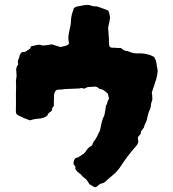

<svg xmlns="http://www.w3.org/2000/svg" viewBox="-20 -716 712 788"><path d="M627 -422Q626 -415 625 -408.5Q624 -402 622 -394Q618 -380 613 -366Q608 -352 603 -336Q604 -332 604.5 -326Q605 -320 605 -315Q606 -310 604.5 -304.5Q603 -299 601 -294Q600 -291 599.5 -287Q599 -283 599 -279Q597 -271 596 -268Q592 -261 589.5 -252.5Q587 -244 585 -236Q584 -224 578.5 -213.5Q573 -203 570 -192Q567 -188 564 -184Q561 -180 558 -175V-168Q555 -164 552.5 -161Q550 -158 546 -153V-145Q550 -135 544 -124Q542 -120 539 -116.5Q536 -113 532 -109Q501 -73 477 -36Q465 -17 449 -2.5Q433 12 416 26Q414 29 410.5 31Q407 33 404 35Q400 36 396.5 37Q393 38 391 39Q384 43 379.5 48Q375 53 367 52Q363 49 357.5 46Q352 43 347 40Q344 35 341 30Q338 25 335 22Q332 18 328 15.5Q324 13 321 10Q317 7 314.5 3Q312 -1 308 -3Q305 -6 302 -8Q299 -10 297 -12Q294 -15 291 -19.5Q288 -24 289 -28Q291 -32 287 -35.5Q283 -39 282 -43Q281 -48 283 -55Q285 -62 289 -66Q291 -68 298 -69.5Q305 -71 307 -75Q311 -76 315.5 -80Q320 -84 323 -84Q326 -89 328 -90Q330 -91 332 -95Q338 -104 344 -110Q349 -114 354 -116.5Q359 -119 360 -125Q361 -129 363 -132Q365 -135 367 -138Q373 -145 377 -153.5Q381 -162 385 -170Q390 -178 391 -184Q393 -194 395 -202.5Q397 -211 399 -220Q401 -227 404 -233Q407 -239 409 -246Q411 -258 412.5 -265Q414 -272 415 -283Q419 -287 420.5 -294.5Q422 -302 424 -305Q425 -307 425.5 -308.5Q426 -310 428 -312Q426 -316 425 -321Q424 -326 423 -331Q416 -338 408.5 -343.5Q401 -349 391 -351Q387 -351 385 -354Q376 -362 365.5 -360.5Q355 -359 344 -359Q338 -359 332 -355Q328 -351 320.5 -353.5Q313 -356 307 -353Q294 -353 283.5 -352Q273 -351 259 -351Q249 -351 239 -349.5Q229 -348 220 -348Q210 -348 206.5 -340.5Q203 -333 202 -328Q201 -321 201.5 -314Q202 -307 201 -300V-282Q198 -278 195 -273Q192 -268 193 -262Q191 -260 187.5 -257.5Q184 -255 181 -253Q179 -251 177 -247.5Q175 -244 173 -240Q157 -230 138.5 -229Q120 -228 103 -222Q79 -230 54 -243Q51 -244 46 -251Q46 -254 45.5 -257.5Q45 -261 45 -263Q46 -286 45.5 -308.5Q45 -331 46 -353V-371Q46 -376 45.5 -381Q45 -386 46 -390Q48 -398 48 -406.5Q48 -415 47 -423Q44 -438 55 -452Q54 -454 54 -457.5Q54 -461 53 -465Q55 -471 57.5 -477.5Q60 -484 61 -490Q62 -492 63.5 -494.5Q65 -497 66 -498Q70 -503 76 -502.5Q82 -502 86 -505Q96 -511 103 -516Q106 -522 106 -523Q107 -524 107 -525Q107 -526 108 -526Q120 -529 132 -531.5Q144 -534 155 -529Q166 -530 175 -531Q184 -532 193 -534Q201 -531 210 -528.5Q219 -526 228 -523Q253 -528 256 -531Q258 -532 259.5 -533Q261 -534 262 -535Q262 -537 262.5 -538.5Q263 -540 263 -541Q259 -557 261.5 -573Q264 -589 268 -605Q269 -610 270 -615.5Q271 -621 271 -626Q271 -637 273 -648Q275 -659 279 -670Q281 -673 281.5 -676.5Q282 -680 283 -683Q290 -688 297.5 -689.5Q305 -691 312 -692Q319 -694 325 -694.5Q331 -695 338 -696Q347 -696 355.5 -692.5Q364 -689 374 -690H377Q388 -686 400 -682Q412 -678 424 -673Q428 -666 429 -658.5Q430 -651 432 -643Q431 -640 430.5 -637Q430 -634 430 -631Q429 -624 427 -617.5Q425 -611 424 -604V-598Q425 -588 425.5 -578.5Q426 -569 427 -559Q427 -552 427 -545.5Q427 -539 428 -531Q429 -529 429.5 -527Q430 -525 431 -523Q437 -520 442.5 -520Q448 -520 453 -520Q459 -519 464.5 -519Q470 -519 476 -519Q481 -515 487 -511Q493 -507 500 -507Q503 -507 507 -505Q518 -500 529.5 -498Q541 -496 553 -497Q574 -497 593 -491Q596 -490 598.5 -489Q601 -488 605 -486Q607 -485 610 -483.5Q613 -482 614 -480Q621 -467 622.5 -454Q624 -441 627 -428Z"/></svg>

Font: Daruma Drop One
Style: Regular
Weight: 400
Designer: Maniackers Design
Version: Version 1.000